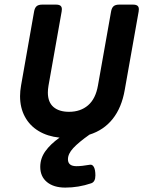

<svg xmlns="http://www.w3.org/2000/svg" viewBox="-20 -600 640 850"><path d="M594.7 -559.1Q594.7 -556.6 593.8 -548.8L532.2 -201.7Q518.6 -123.5 479 -73.7Q439.5 -23.9 376 -3.9Q327.6 30.3 304.2 55.7Q280.8 81.1 280.8 105Q280.8 135.7 318.8 135.7Q341.3 135.7 377.4 129.4Q388.7 127 395.5 139.2Q402.3 151.4 402.3 176.8Q402.3 205.1 383.8 211.4Q327.6 230.5 269 230.5Q217.8 230.5 188 206.1Q158.2 181.6 158.2 138.7Q158.2 101.1 180.7 69.6Q203.1 38.1 243.7 9.3Q190.4 3.9 150.9 -20Q111.3 -43.9 90.1 -83.5Q68.8 -123 68.8 -174.3Q68.8 -196.3 73.2 -221.2L130.9 -548.8Q133.8 -565.4 142.1 -572.5Q150.4 -579.6 167 -579.6H227.5Q241.2 -579.6 247.6 -574.7Q253.9 -569.8 253.9 -559.1Q253.9 -556.6 252.9 -548.8L194.8 -221.2Q191.9 -204.6 191.9 -190.4Q191.9 -147.5 216.8 -126.2Q241.7 -105 285.6 -105Q336.4 -105 369.9 -133.8Q403.3 -162.6 413.6 -221.2L471.7 -548.8Q474.6 -565.4 482.9 -572.5Q491.2 -579.6 507.8 -579.6H568.4Q582 -579.6 588.4 -574.7Q594.7 -569.8 594.7 -559.1Z"/></svg>

Font: Courier Prime Sans
Style: Bold Italic
Weight: 700
Italic angle: -10°
Designer: Alan Dague-Greene
Foundry: Quote-Unquote Apps
Version: Version 3.020